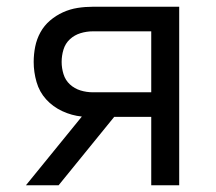

<svg xmlns="http://www.w3.org/2000/svg" viewBox="-20 -550 640 570"><path d="M57 0 223 -204Q193 -207 165 -220Q137 -233 117 -255Q97 -277 88.5 -306.5Q80 -336 80 -366Q80 -389 84.5 -411.5Q89 -434 100 -454Q111 -474 128.5 -489Q146 -504 167 -513.5Q188 -523 210.5 -526.5Q233 -530 256 -530H512V0H429V-203H319L154 0ZM256 -276H429V-457H256Q237 -457 219 -451.5Q201 -446 187.5 -433.5Q174 -421 168.5 -403Q163 -385 163 -366Q163 -348 168.5 -330Q174 -312 187.5 -299.5Q201 -287 219 -281.5Q237 -276 256 -276Z"/></svg>

Font: Iosevka Curly Extended
Style: Regular
Weight: 400
Width: 7
Monospace: yes
Designer: Belleve Invis
Foundry: Belleve Invis
Version: Version 11.1.0; ttfautohint (v1.8.3)